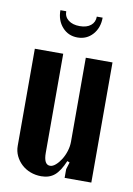

<svg xmlns="http://www.w3.org/2000/svg" viewBox="-79 -718 540 779"><g transform="rotate(10 191.0 -328.5)"><path d="M240 -69Q222 -26 200.5 -8Q179 10 146 10Q122 10 101 2Q80 -6 64.5 -20.5Q49 -35 40 -54Q31 -73 31 -95V-495H148V-87Q148 -38 174 -38Q185 -38 197 -48.5Q209 -59 219 -75Q229 -91 235 -110.5Q241 -130 241 -149V-495H351V0H241V-36L250 -65ZM256 -667H280Q280 -625 255.5 -597.5Q231 -570 193 -570Q155 -570 130.5 -597.5Q106 -625 106 -667H130Q130 -644 147.5 -630.5Q165 -617 194 -617Q223 -617 239.5 -630.5Q256 -644 256 -667Z"/></g></svg>

Font: Moniqa ExtBd Paragraph
Style: Regular
Weight: 800
Designer: Rajesh Rajput
Foundry: Rajesh Rajput
Version: Version 1.000